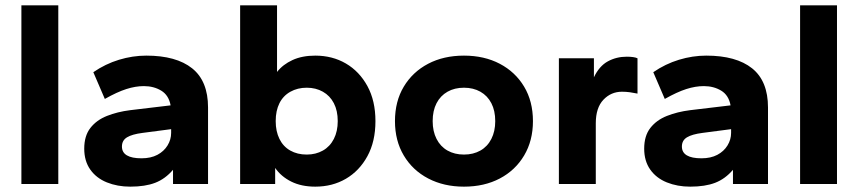

<svg xmlns="http://www.w3.org/2000/svg" viewBox="-20 -688 3210 718"><path d="M60 0V-668H198V0Z M467 10Q419 10 379.5 -6Q340 -22 317.5 -54Q295 -86 295 -132Q295 -180 318 -209.5Q341 -239 380 -254.5Q419 -270 467 -276L618 -294Q611 -332 583 -349Q555 -366 518 -366Q487 -366 452.5 -355Q418 -344 372 -318L329 -418Q374 -449 425 -464.5Q476 -480 527 -480Q639 -480 698.5 -432.5Q758 -385 758 -286V0H627V-53Q598 -19 560.5 -4.5Q523 10 467 10ZM509 -96Q544 -96 568.5 -109Q593 -122 606.5 -144Q620 -166 620 -191V-205L513 -191Q474 -186 455 -174.5Q436 -163 436 -140Q436 -118 454.5 -107Q473 -96 509 -96Z M1159 10Q1107 10 1069 -9Q1031 -28 1009 -60V0H878V-668H1016V-419Q1038 -447 1074 -463.5Q1110 -480 1159 -480Q1223 -480 1273.5 -450.5Q1324 -421 1354 -366Q1384 -311 1384 -235Q1384 -159 1354 -104Q1324 -49 1273.5 -19.5Q1223 10 1159 10ZM1127 -110Q1161 -110 1187.5 -125Q1214 -140 1228.5 -168.5Q1243 -197 1243 -235Q1243 -274 1228.5 -302Q1214 -330 1187.5 -345Q1161 -360 1127 -360Q1093 -360 1066 -345Q1039 -330 1025 -302Q1011 -274 1011 -235Q1011 -197 1025 -168.5Q1039 -140 1065.5 -125Q1092 -110 1127 -110Z M1715 10Q1640 10 1581.5 -20.5Q1523 -51 1490 -106.5Q1457 -162 1457 -235Q1457 -309 1490 -364Q1523 -419 1581 -449.5Q1639 -480 1715 -480Q1791 -480 1849 -449.5Q1907 -419 1940 -364Q1973 -309 1973 -235Q1973 -162 1940 -106.5Q1907 -51 1849 -20.5Q1791 10 1715 10ZM1715 -110Q1750 -110 1776.5 -125Q1803 -140 1817.5 -168.5Q1832 -197 1832 -235Q1832 -274 1817.5 -302Q1803 -330 1776.5 -345Q1750 -360 1715 -360Q1680 -360 1653.5 -345Q1627 -330 1612.5 -302Q1598 -274 1598 -235Q1598 -197 1612.5 -168.5Q1627 -140 1653.5 -125Q1680 -110 1715 -110Z M2070 0V-470H2201V-399Q2221 -441 2253 -458.5Q2285 -476 2324 -476Q2337 -476 2347.5 -474.5Q2358 -473 2364 -470V-338Q2350 -341 2335.5 -343Q2321 -345 2306 -345Q2265 -345 2236.5 -315Q2208 -285 2208 -227V0Z M2561 10Q2513 10 2473.5 -6Q2434 -22 2411.5 -54Q2389 -86 2389 -132Q2389 -180 2412 -209.5Q2435 -239 2474 -254.5Q2513 -270 2561 -276L2712 -294Q2705 -332 2677 -349Q2649 -366 2612 -366Q2581 -366 2546.5 -355Q2512 -344 2466 -318L2423 -418Q2468 -449 2519 -464.5Q2570 -480 2621 -480Q2733 -480 2792.5 -432.5Q2852 -385 2852 -286V0H2721V-53Q2692 -19 2654.5 -4.5Q2617 10 2561 10ZM2603 -96Q2638 -96 2662.5 -109Q2687 -122 2700.5 -144Q2714 -166 2714 -191V-205L2607 -191Q2568 -186 2549 -174.5Q2530 -163 2530 -140Q2530 -118 2548.5 -107Q2567 -96 2603 -96Z M2972 0V-668H3110V0Z"/></svg>

Font: Gantari
Style: Bold
Weight: 700
Designer: Anugrah Pasau
Foundry: Lafontype
Version: Version 1.000; ttfautohint (v1.6)